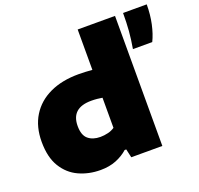

<svg xmlns="http://www.w3.org/2000/svg" viewBox="-139 -960 1161 1121"><g transform="rotate(-20 442.0 -399.5)"><path d="M301 9Q228.5 9 167.5 -19Q106.5 -47 69.8 -107Q33 -167 33 -263Q33 -356.5 74.2 -423.2Q115.5 -490 191 -525.5Q266.5 -561 370 -561Q392.5 -561 414.5 -559.8Q436.5 -558.5 455 -557V-808H687V0H494L482 -53H472Q441.5 -25.5 398.8 -8.2Q356 9 301 9ZM366 -173Q389.5 -173 413.2 -178.8Q437 -184.5 455 -197V-384Q441.5 -386.5 424 -388.2Q406.5 -390 387 -390Q262 -390 262 -278Q262 -221 290.5 -197Q319 -173 366 -173ZM719 -590Q729 -648 733 -697.2Q737 -746.5 737 -808H884Q884 -744.5 871.8 -688Q859.5 -631.5 839 -590Z"/></g></svg>

Font: Encode Sans Expanded Expanded Black
Style: Regular
Weight: 900
Width: 7
Designer: Multiple Designers
Foundry: Impallari Type
Version: Version 3.000; ttfautohint (v1.8.3) -l 8 -r 50 -G 200 -x 14 